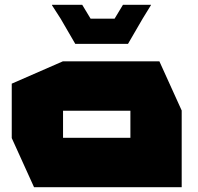

<svg xmlns="http://www.w3.org/2000/svg" viewBox="-20 -781 824 801"><path d="M243 -319V-525H645L738 -320V-319ZM122 0 29 -205V-206H524V0ZM29 -206V-432L242 -525H243V-206ZM524 0V-319H738V0ZM458 -703 493 -761H610V-760L575 -703ZM233 -703 197 -759V-761H323L358 -703ZM294 -598 233 -703H575L514 -598Z"/></svg>

Font: Foldit ExtraBold
Style: Regular
Weight: 800
Version: Version 1.003